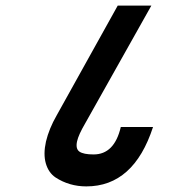

<svg xmlns="http://www.w3.org/2000/svg" viewBox="-20 -651 615 685"><path d="M255 -147Q249 -120 263.5 -110Q278 -100 314 -100Q388 -100 411 -198H526Q457 14 288 14Q227 14 178 -18Q153 -35 143.5 -68Q134 -101 144 -146Q155 -192 182 -239L400 -631H520L284 -211Q260 -170 255 -147Z"/></svg>

Font: Miedinger
Style: Bold-Italic
Weight: 700
Italic angle: -13°
Version: Version 001.000